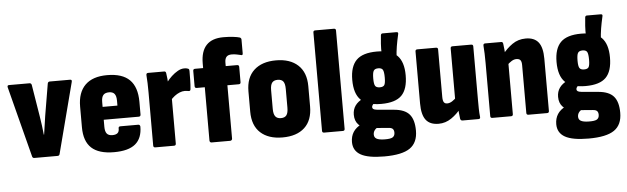

<svg xmlns="http://www.w3.org/2000/svg" viewBox="-52 -888 4171 1278"><g transform="rotate(-5 2033.0 -249.0)"><path d="M148 0Q137 0 134 -10L12 -484Q9 -498 22 -498H159Q170 -498 173 -486L208 -271Q213 -239 217 -210Q221 -181 224 -149H226Q230 -181 235 -210Q240 -239 244 -272L280 -486Q283 -498 294 -498H430Q444 -498 440 -483L317 -10Q314 0 303 0Z M680 8Q579 8 530 -37Q481 -82 481 -176V-314Q481 -408 531 -457.5Q581 -507 678 -507Q779 -507 828 -458.5Q877 -410 877 -311V-227Q877 -213 864 -213H630V-166Q630 -135 641.5 -120.5Q653 -106 679 -106Q702 -106 713.5 -116Q725 -126 724 -149Q724 -160 737 -160H856Q867 -160 869 -147Q869 -69 823 -30.5Q777 8 680 8ZM630 -299H729V-332Q729 -363 717.5 -377.5Q706 -392 681 -392Q654 -392 642 -377.5Q630 -363 630 -332Z M956 0Q943 0 943 -13V-368Q943 -401 942 -430Q941 -459 939 -483Q938 -498 951 -498H1059Q1069 -498 1071 -487Q1074 -471 1076 -448Q1078 -425 1079 -405L1094 -359V-13Q1094 0 1081 0ZM1083 -298 1072 -423Q1088 -445 1108 -463.5Q1128 -482 1150 -494.5Q1172 -507 1194 -507Q1201 -507 1207 -506Q1213 -505 1218 -503Q1224 -501 1225.5 -497Q1227 -493 1227 -487Q1227 -461 1226.5 -428Q1226 -395 1223 -366Q1222 -353 1211 -354Q1205 -355 1198 -356Q1191 -357 1183 -357Q1167 -357 1149.5 -350Q1132 -343 1115 -330Q1098 -317 1083 -298Z M1331 0Q1326 0 1322.5 -4Q1319 -8 1319 -13V-370H1265Q1252 -370 1252 -383V-485Q1252 -498 1265 -498H1319V-529Q1319 -610 1357 -650.5Q1395 -691 1471 -691Q1507 -691 1536.5 -687.5Q1566 -684 1581 -679Q1590 -674 1590 -665V-573Q1590 -557 1576 -563Q1563 -566 1548 -569Q1533 -572 1516 -572Q1492 -572 1481 -559.5Q1470 -547 1470 -521V-498H1546Q1559 -498 1559 -485V-383Q1559 -370 1546 -370H1470V-13Q1470 -8 1466 -4Q1462 0 1457 0Z M1806 8Q1712 8 1659 -40.5Q1606 -89 1606 -182V-317Q1606 -409 1659 -458Q1712 -507 1806 -507Q1900 -507 1953 -458Q2006 -409 2006 -317V-182Q2006 -89 1953.5 -40.5Q1901 8 1806 8ZM1806 -121Q1832 -121 1843.5 -136.5Q1855 -152 1855 -187V-311Q1855 -347 1843.5 -362Q1832 -377 1806 -377Q1781 -377 1769 -362Q1757 -347 1757 -311V-187Q1757 -152 1769 -136.5Q1781 -121 1806 -121Z M2084 0Q2071 0 2071 -13V-670Q2071 -683 2084 -683H2209Q2222 -683 2222 -670V-13Q2222 0 2209 0Z M2470 193Q2362 193 2312.5 165Q2263 137 2263 79Q2263 41 2281 12.5Q2299 -16 2339 -36L2446 -7Q2428 3 2420 15Q2412 27 2412 42Q2412 61 2427.5 70Q2443 79 2478 80Q2521 81 2535.5 71.5Q2550 62 2550 41Q2550 24 2541.5 15.5Q2533 7 2511 6L2385 -4Q2340 -9 2315.5 -34Q2291 -59 2291 -101Q2291 -136 2309 -161.5Q2327 -187 2363 -204L2446 -169Q2430 -165 2423.5 -157Q2417 -149 2417 -141Q2417 -133 2423.5 -128Q2430 -123 2448 -121L2560 -111Q2632 -105 2663 -69Q2694 -33 2694 40Q2694 120 2641.5 156.5Q2589 193 2470 193ZM2480 -157Q2386 -157 2343.5 -199Q2301 -241 2301 -333Q2301 -422 2343 -464.5Q2385 -507 2480 -507Q2575 -507 2616.5 -464.5Q2658 -422 2658 -333Q2658 -241 2616.5 -199Q2575 -157 2480 -157ZM2480 -268Q2503 -268 2510.5 -280.5Q2518 -293 2518 -330Q2518 -368 2510.5 -381.5Q2503 -395 2480 -395Q2457 -395 2449 -381.5Q2441 -368 2441 -330Q2441 -293 2449 -280.5Q2457 -268 2480 -268ZM2608 -454 2511 -490Q2510 -525 2512 -556.5Q2514 -588 2517 -613Q2519 -624 2529 -624H2621Q2636 -624 2632 -610Q2622 -566 2616 -529.5Q2610 -493 2608 -454Z M2849 8Q2791 8 2764 -27Q2737 -62 2737 -137V-485Q2737 -498 2750 -498H2875Q2888 -498 2888 -485V-168Q2888 -143 2895 -132.5Q2902 -122 2917 -122Q2934 -122 2951 -133Q2968 -144 2984 -161L3002 -84Q2974 -46 2934.5 -19Q2895 8 2849 8ZM3009 0Q2998 0 2994 -11Q2992 -27 2989.5 -50Q2987 -73 2987 -92L2972 -137V-485Q2972 -498 2985 -498H3110Q3123 -498 3123 -485V-130Q3123 -98 3123.5 -68.5Q3124 -39 3127 -14Q3129 0 3115 0Z M3449 0Q3436 0 3436 -13V-333Q3436 -356 3428 -366Q3420 -376 3401 -376Q3385 -376 3369 -366Q3353 -356 3337 -340L3318 -415Q3346 -452 3385 -479.5Q3424 -507 3475 -507Q3532 -507 3559.5 -472.5Q3587 -438 3587 -362V-13Q3587 0 3574 0ZM3208 0Q3195 0 3195 -13V-368Q3195 -401 3194 -430.5Q3193 -460 3191 -483Q3190 -498 3203 -498H3311Q3321 -498 3323 -486Q3325 -472 3327.5 -447.5Q3330 -423 3331 -404L3346 -361V-13Q3346 0 3333 0Z M3835 193Q3727 193 3677.5 165Q3628 137 3628 79Q3628 41 3646 12.5Q3664 -16 3704 -36L3811 -7Q3793 3 3785 15Q3777 27 3777 42Q3777 61 3792.5 70Q3808 79 3843 80Q3886 81 3900.5 71.5Q3915 62 3915 41Q3915 24 3906.5 15.5Q3898 7 3876 6L3750 -4Q3705 -9 3680.5 -34Q3656 -59 3656 -101Q3656 -136 3674 -161.5Q3692 -187 3728 -204L3811 -169Q3795 -165 3788.5 -157Q3782 -149 3782 -141Q3782 -133 3788.5 -128Q3795 -123 3813 -121L3925 -111Q3997 -105 4028 -69Q4059 -33 4059 40Q4059 120 4006.5 156.5Q3954 193 3835 193ZM3845 -157Q3751 -157 3708.5 -199Q3666 -241 3666 -333Q3666 -422 3708 -464.5Q3750 -507 3845 -507Q3940 -507 3981.5 -464.5Q4023 -422 4023 -333Q4023 -241 3981.5 -199Q3940 -157 3845 -157ZM3845 -268Q3868 -268 3875.5 -280.5Q3883 -293 3883 -330Q3883 -368 3875.5 -381.5Q3868 -395 3845 -395Q3822 -395 3814 -381.5Q3806 -368 3806 -330Q3806 -293 3814 -280.5Q3822 -268 3845 -268ZM3973 -454 3876 -490Q3875 -525 3877 -556.5Q3879 -588 3882 -613Q3884 -624 3894 -624H3986Q4001 -624 3997 -610Q3987 -566 3981 -529.5Q3975 -493 3973 -454Z"/></g></svg>

Font: Sofia Sans Condensed Black
Style: Regular
Weight: 900
Designer: Botio Nikoltchev, Ani Petrova
Foundry: lettersoup
Version: Version 4.101